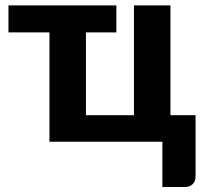

<svg xmlns="http://www.w3.org/2000/svg" viewBox="-20 -536 774 726"><path d="M12 -515.5H420V-413.5H305V-100.5H486.5V-515.5H624.5V-100.5H719.5V131Q719.5 149.5 708.5 160.2Q697.5 171 680.5 171H594V0H167V-413.5H12Z"/></svg>

Font: Lato Heavy
Style: Regular
Weight: 800
Designer: Lukasz Dziedzic
Foundry: tyPoland Lukasz Dziedzic
Version: Version 2.007; 2014-02-27